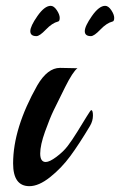

<svg xmlns="http://www.w3.org/2000/svg" viewBox="-20 -633 412 659"><path d="M186 -400 236 -399H246Q230 -387 203.5 -334Q177 -281 164 -254Q151 -227 134.5 -181Q118 -135 118 -106Q118 -77 137 -77Q150 -77 173.5 -94.5Q197 -112 212 -131.5Q227 -151 245.5 -181Q264 -211 277.5 -233Q291 -255 293 -255Q299 -255 299 -236.5Q299 -218 289 -201Q252 -139 221.5 -97.5Q191 -56 152 -25Q113 6 81 6Q25 6 25 -72Q25 -193 108 -340Q143 -400 186 -400ZM366 -559Q346 -554 324.5 -531.5Q303 -509 292 -509Q271 -509 271 -526Q271 -543 295.5 -578Q320 -613 341 -613Q352 -613 362 -598Q372 -583 372 -571.5Q372 -560 366 -559ZM179 -559Q159 -554 137.5 -531.5Q116 -509 105 -509Q84 -509 84 -526Q84 -543 108.5 -578Q133 -613 154 -613Q165 -613 175 -598Q185 -583 185 -571.5Q185 -560 179 -559Z"/></svg>

Font: Playball
Style: Regular
Weight: 400
Designer: Robert E. Leuschke
Foundry: Robert E. Leuschke
Version: Version 1.001